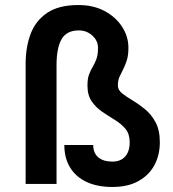

<svg xmlns="http://www.w3.org/2000/svg" viewBox="-20 -732 687 764"><path d="M351 -155Q351 -123 371 -106Q391 -89 427 -89Q460 -89 478 -109Q496 -129 496 -166Q496 -199 479.5 -219Q463 -239 437.5 -254.5Q412 -270 387 -287Q362 -304 345 -328.5Q328 -353 328 -392Q328 -419 334.5 -436Q341 -453 349.5 -467Q358 -481 364 -498Q370 -515 370 -542Q370 -561 360 -576Q350 -591 333 -601Q316 -611 294 -611Q245 -611 225 -576Q205 -541 205 -473V0H82V-477Q82 -545 102 -597.5Q122 -650 168 -681Q214 -712 292 -712Q351 -712 395.5 -688.5Q440 -665 465.5 -626Q491 -587 491 -542Q491 -512 484.5 -491.5Q478 -471 470 -456Q462 -441 455.5 -426.5Q449 -412 449 -392Q449 -374 466 -360.5Q483 -347 507.5 -332.5Q532 -318 557 -297.5Q582 -277 599 -245.5Q616 -214 616 -166Q616 -115 594.5 -75Q573 -35 531 -11.5Q489 12 427 12Q368 12 325.5 -7.5Q283 -27 259.5 -64.5Q236 -102 236 -155Z"/></svg>

Font: Inclusive Sans SemiBold
Style: Regular
Weight: 600
Designer: Olivia King
Foundry: Olivia King
Version: Version 2.004